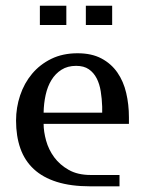

<svg xmlns="http://www.w3.org/2000/svg" viewBox="-20 -657 501 677"><path d="M253.4 -469.2Q303.2 -469.2 337.6 -450.9Q372.1 -432.6 393.8 -401.4Q415.5 -370.1 425 -329.3Q434.6 -288.6 434.6 -243.2V-220.2H133.8Q133.8 -192.9 142.6 -161.1Q151.4 -129.4 171.1 -102.5Q190.9 -75.7 222.4 -57.9Q253.9 -40 299.8 -40H401.4V0H298.3Q230 0 180.4 -15.6Q130.9 -31.2 98.9 -61Q66.9 -90.8 51.8 -133.8Q36.6 -176.8 36.6 -231.9Q36.6 -277.8 51 -320.8Q65.4 -363.8 93 -396.7Q120.6 -429.7 160.9 -449.5Q201.2 -469.2 253.4 -469.2ZM248.5 -424.8Q218.3 -424.8 196.8 -411.1Q175.3 -397.5 161.4 -374.8Q147.5 -352.1 140.9 -322Q134.3 -292 133.8 -259.8H340.3V-280.8Q339.4 -309.1 335.2 -335Q331.1 -360.8 320.8 -380.9Q310.5 -400.9 293.2 -412.8Q275.9 -424.8 248.5 -424.8ZM213.9 -568.8H120.6V-636.7H213.9ZM375.5 -568.8H282.7V-636.7H375.5Z"/></svg>

Font: Federo
Style: Regular
Weight: 400
Designer: Olexa M. Volochay | Cyreal.org
Foundry: Olexa M. Volochay | Cyreal.org
Version: Version 1.000